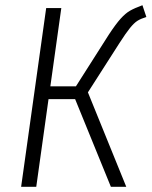

<svg xmlns="http://www.w3.org/2000/svg" viewBox="-20 -716 581 736"><path d="M541 -651Q519 -644 506.5 -636Q494 -628 478.5 -609Q463 -590 438 -551L317 -362L464 0H405L268 -336H166L119 0H61L157 -685H215L173 -385H271L397 -583Q424 -624 442.5 -644.5Q461 -665 478.5 -675Q496 -685 526 -696Z"/></svg>

Font: Fira Sans Condensed Light
Style: Italic
Weight: 300
Width: 3
Italic angle: -8°
Designer: Carrois Corporate & Edenspiekermann AG
Foundry: Carrois Corporate GbR & Edenspiekermann AG
Version: Version 4.203